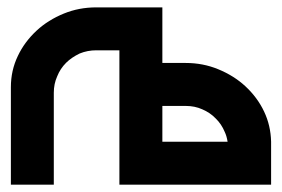

<svg xmlns="http://www.w3.org/2000/svg" viewBox="-20 -506 772 526"><path d="M703.6 -200.2Q721.7 -162.1 722.7 -117.7V0H307.1V-368.2H243.7Q219.7 -368.2 198.2 -359.4Q175.8 -348.6 161.1 -334Q145 -317.9 136.7 -296.9Q127.4 -276.4 127.4 -252V0H9.8V-267.1Q9.8 -313 28.8 -352.5Q46.9 -391.1 80.6 -422.4Q111.8 -451.2 154.8 -468.8Q196.3 -485.8 243.7 -485.8H424.8V-333.5H488.8Q536.1 -333.5 577.6 -316.4Q620.6 -298.8 651.9 -270Q685.5 -238.8 703.6 -200.2ZM424.8 -117.7H603.5Q601.1 -133.3 595.7 -144.5Q586.9 -166 570.8 -181.6Q555.7 -197.3 534.2 -206.5Q513.7 -215.8 488.8 -215.8H424.8Z"/></svg>

Font: Sangha Kali
Style: Regular
Weight: 400
Designer: Seslavinskaya Anna
Foundry: Popkern
Version: Version 2.000;PS 002.000;hotconv 1.0.88;makeotf.lib2.5.64775